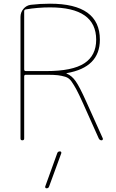

<svg xmlns="http://www.w3.org/2000/svg" viewBox="-20 -760 629 1040"><path d="M111 -699V-384Q111 -375 120 -375H231Q372 -375 436.5 -417Q501 -459 501 -545Q501 -720 251 -720Q185 -720 119 -709Q111 -707 111 -699ZM91 -10V-668Q91 -693 107 -712Q123 -731 147 -734Q198 -740 251 -740Q521 -740 521 -545Q521 -395 342 -364Q340 -364 340 -363Q340 -361 342 -361Q369 -350 390 -320Q411 -290 447 -210L537 -10Q538 -6 536 -3Q534 0 530 0Q520 0 515 -10L429 -202Q407 -251 394 -275Q381 -299 367.5 -318.5Q354 -338 334 -344Q314 -350 293.5 -352.5Q273 -355 231 -355H120Q111 -355 111 -346V-10Q111 0 101 0Q91 0 91 -10ZM290 70Q293 60 305 60Q309 60 311 63Q313 66 312 70L246 250Q243 260 232 260Q228 260 226 257Q224 254 225 250Z"/></svg>

Font: Rounded Mplus 1c Thin
Style: Regular
Weight: 250
Version: Version 1.059.20150529